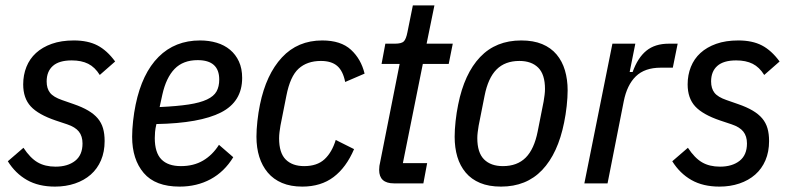

<svg xmlns="http://www.w3.org/2000/svg" viewBox="-20 -680 2938 712"><path d="M184 12Q123 12 80 -12.5Q37 -37 9 -82L67 -132Q92 -94 119.5 -78Q147 -62 186 -62Q231 -62 258.5 -83.5Q286 -105 286 -148Q286 -175 272.5 -192Q259 -209 229 -219L187 -233Q122 -255 94 -285.5Q66 -316 66 -367Q66 -402 78 -432Q90 -462 113.5 -483.5Q137 -505 172 -517.5Q207 -530 254 -530Q306 -530 341.5 -511.5Q377 -493 407 -452L350 -402Q332 -431 307 -443.5Q282 -456 246 -456Q199 -456 176 -435.5Q153 -415 153 -378Q153 -352 165.5 -336Q178 -320 210 -309L253 -294Q285 -283 307 -270Q329 -257 342.5 -241Q356 -225 362 -204.5Q368 -184 368 -157Q368 -117 354.5 -85.5Q341 -54 316.5 -32.5Q292 -11 258 0.5Q224 12 184 12Z M646 12Q556 12 513 -38.5Q470 -89 470 -173Q470 -199 473.5 -231Q477 -263 483 -292Q507 -408 568 -469Q629 -530 722 -530Q755 -530 783.5 -521.5Q812 -513 833 -495.5Q854 -478 866 -452Q878 -426 878 -391Q878 -303 799.5 -263Q721 -223 560 -220Q556 -203 555 -190.5Q554 -178 554 -168Q554 -114 578.5 -89Q603 -64 651 -64Q698 -64 733 -84.5Q768 -105 792 -143L845 -97Q812 -43 761 -15.5Q710 12 646 12ZM713 -457Q659 -457 627.5 -424.5Q596 -392 582 -329L572 -283Q637 -286 679.5 -292.5Q722 -299 747.5 -311Q773 -323 783 -341Q793 -359 793 -385Q793 -457 713 -457Z M1101 12Q1058 12 1026 -1.5Q994 -15 973 -40Q952 -65 941.5 -98.5Q931 -132 931 -173Q931 -199 934.5 -231Q938 -263 944 -292Q967 -404 1025.5 -467Q1084 -530 1175 -530Q1244 -530 1281.5 -495.5Q1319 -461 1332 -407L1260 -376Q1252 -417 1230.5 -435.5Q1209 -454 1170 -454Q1119 -454 1087.5 -425.5Q1056 -397 1042 -325L1020 -214Q1018 -202 1016.5 -190Q1015 -178 1015 -167Q1015 -113 1039.5 -88.5Q1064 -64 1108 -64Q1156 -64 1183.5 -89.5Q1211 -115 1225 -161L1293 -127Q1264 -59 1217 -23.5Q1170 12 1101 12Z M1441 0Q1386 0 1386 -50Q1386 -58 1387 -65Q1388 -72 1390 -80L1462 -443H1395L1409 -518H1444Q1469 -518 1477.5 -526.5Q1486 -535 1491 -561L1511 -660H1591L1562 -518H1659L1644 -443H1548L1474 -75H1564L1550 0Z M1838 12Q1793 12 1760.5 -1.5Q1728 -15 1707 -40Q1686 -65 1676 -98.5Q1666 -132 1666 -173Q1666 -199 1669.5 -231Q1673 -263 1679 -292Q1702 -407 1760.5 -468.5Q1819 -530 1913 -530Q1958 -530 1990.5 -516.5Q2023 -503 2044 -478Q2065 -453 2075 -419Q2085 -385 2085 -345Q2085 -319 2081.5 -287Q2078 -255 2072 -226Q2049 -111 1990.5 -49.5Q1932 12 1838 12ZM1845 -64Q1898 -64 1929.5 -95.5Q1961 -127 1974 -193L1996 -304Q1998 -316 1999.5 -328Q2001 -340 2001 -350Q2001 -404 1976 -429Q1951 -454 1906 -454Q1853 -454 1821.5 -422.5Q1790 -391 1777 -325L1755 -214Q1753 -202 1751.5 -190Q1750 -178 1750 -168Q1750 -114 1775 -89Q1800 -64 1845 -64Z M2147 0 2251 -518H2336L2315 -413H2326Q2345 -466 2377 -492Q2409 -518 2460 -518H2493L2475 -429H2430Q2371 -429 2338 -397Q2305 -365 2293 -304L2233 0Z M2648 12Q2587 12 2544 -12.5Q2501 -37 2473 -82L2531 -132Q2556 -94 2583.5 -78Q2611 -62 2650 -62Q2695 -62 2722.5 -83.5Q2750 -105 2750 -148Q2750 -175 2736.5 -192Q2723 -209 2693 -219L2651 -233Q2586 -255 2558 -285.5Q2530 -316 2530 -367Q2530 -402 2542 -432Q2554 -462 2577.5 -483.5Q2601 -505 2636 -517.5Q2671 -530 2718 -530Q2770 -530 2805.5 -511.5Q2841 -493 2871 -452L2814 -402Q2796 -431 2771 -443.5Q2746 -456 2710 -456Q2663 -456 2640 -435.5Q2617 -415 2617 -378Q2617 -352 2629.5 -336Q2642 -320 2674 -309L2717 -294Q2749 -283 2771 -270Q2793 -257 2806.5 -241Q2820 -225 2826 -204.5Q2832 -184 2832 -157Q2832 -117 2818.5 -85.5Q2805 -54 2780.5 -32.5Q2756 -11 2722 0.5Q2688 12 2648 12Z"/></svg>

Font: IBM Plex Sans Condensed Text
Style: Italic
Weight: 450
Width: 3
Italic angle: -11°
Designer: Mike Abbink, Paul van der Laan, Pieter van Rosmalen
Foundry: Bold Monday
Version: Version 1.1